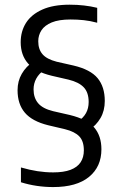

<svg xmlns="http://www.w3.org/2000/svg" viewBox="-20 -768 508 798"><path d="M201 9.5Q166.5 9.5 132.8 4.5Q99 -0.5 67 -10.5V-72Q103.5 -61.5 136 -56.5Q168.5 -51.5 201 -51.5Q245 -51.5 273.2 -62.2Q301.5 -73 315 -93.5Q328.5 -114 328.5 -143Q328.5 -181.5 309.5 -201.2Q290.5 -221 250 -231L180 -247.5Q113.5 -264 83.2 -299.8Q53 -335.5 53 -393Q53 -431 70.5 -461.2Q88 -491.5 118.5 -512L164.5 -478Q142 -462 130.8 -441.5Q119.5 -421 119.5 -396.5Q119.5 -361.5 138.5 -339Q157.5 -316.5 200.5 -306L270.5 -290Q342 -272.5 371.8 -237.8Q401.5 -203 401.5 -147.5Q401.5 -75 350 -32.8Q298.5 9.5 201 9.5ZM349 -226.5 302.5 -262Q326.5 -278 337.5 -298Q348.5 -318 348.5 -344Q348.5 -383.5 328.2 -405Q308 -426.5 265 -437L195.5 -453Q127 -469.5 96.5 -504.2Q66 -539 66 -592.5Q66 -638 88.2 -673Q110.5 -708 155.8 -728.2Q201 -748.5 269.5 -748.5Q301 -748.5 329.2 -745.2Q357.5 -742 384 -735.5V-673.5Q354 -681.5 328 -684.2Q302 -687 273.5 -687Q224.5 -687 195 -674.8Q165.5 -662.5 152.2 -642Q139 -621.5 139 -596.5Q139 -563 156.8 -542.5Q174.5 -522 215.5 -511.5L286 -495.5Q356 -479 385.8 -443Q415.5 -407 415.5 -348.5Q415.5 -308 397.8 -277.5Q380 -247 349 -226.5Z"/></svg>

Font: Encode Sans SemiCondensed
Style: Regular
Weight: 400
Width: 4
Designer: Multiple Designers
Foundry: Impallari Type
Version: Version 3.002